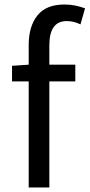

<svg xmlns="http://www.w3.org/2000/svg" viewBox="-20 -829 396 849"><path d="M33.2 -469.2V-538.1L106.9 -543V-629.9Q106.9 -712.4 145.5 -760.7Q184.1 -809.1 265.1 -809.1Q290.5 -809.1 314 -804.2Q337.4 -799.3 356 -792L335.9 -721.2Q306.2 -735.8 274.9 -735.8Q198.2 -735.8 198.2 -628.9V-543H313V-469.2H198.2V0H106.9V-469.2Z"/></svg>

Font: Source Han Sans CN
Style: Regular
Weight: 400
Designer: Ryoko NISHIZUKA  (kana, bopomofo & ideographs); Paul D. Hunt (Latin, Greek & Cyrillic); Sandoll Communications , Soo-you
Foundry: Adobe
Version: Version 2.004;hotconv 1.0.118;makeotfexe 2.5.65603